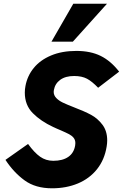

<svg xmlns="http://www.w3.org/2000/svg" viewBox="-20 -1007 664 1037"><path d="M268 -138.5Q318.5 -138.5 349 -159.8Q379.5 -181 386 -222Q387 -231 387 -234Q387 -251 377.8 -262.5Q368.5 -274 353.5 -282Q338.5 -290 308.5 -303Q299 -307 288.5 -311.5Q278 -316 267.5 -321Q200 -352.5 157 -396Q114 -439.5 114 -506.5Q114 -525 117.5 -542.5Q127.5 -597 162.2 -639.8Q197 -682.5 255.5 -707.2Q314 -732 392.5 -732Q469 -732 523.8 -705Q578.5 -678 623.5 -620L510 -533Q477.5 -567 449.8 -581.8Q422 -596.5 380.5 -596.5Q333.5 -596.5 305.2 -575.8Q277 -555 271 -520.5Q270 -513.5 270 -511Q270 -492 284 -477.5Q298 -463 319.5 -452.8Q341 -442.5 379.5 -427.5Q436 -406 471.8 -386.8Q507.5 -367.5 533.2 -333.5Q559 -299.5 559 -248.5Q559 -233 556 -215Q544.5 -144 504 -93.2Q463.5 -42.5 400.8 -16.2Q338 10 261 10Q171.5 10 112.8 -32.8Q54 -75.5 9.5 -143.5L131.5 -229.5Q165.5 -182.5 196.8 -160.5Q228 -138.5 268 -138.5ZM258 -782 376 -987H558L373.5 -782Z"/></svg>

Font: JuliaMono Black
Style: Italic
Weight: 900
Italic angle: -9°
Monospace: yes
Designer: cormullion
Foundry: corm
Version: Version 0.057; ttfautohint (v1.8.4)